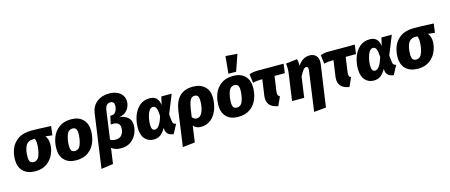

<svg xmlns="http://www.w3.org/2000/svg" viewBox="-58 -1646 6255 2671"><g transform="rotate(-15 3069.0 -310.0)"><path d="M20 -210Q20 -291 49.5 -366Q79 -441 151.5 -491.5Q224 -542 345 -542Q441 -542 572 -535Q590 -535 628 -533L611 -403L513 -414Q552 -370 552 -292Q552 -224 522 -152.5Q492 -81 425.5 -31Q359 19 255 19Q145 19 82.5 -41Q20 -101 20 -210ZM376 -342Q376 -397 360 -419H336Q263 -420 231 -362Q199 -304 199 -198Q199 -153 215 -132Q231 -111 263 -111Q327 -111 351.5 -185.5Q376 -260 376 -342Z M616 -210Q616 -295 646 -372.5Q676 -450 744 -500.5Q812 -551 919 -551Q1026 -551 1087 -490.5Q1148 -430 1148 -325Q1148 -241 1118.5 -162.5Q1089 -84 1020.5 -32.5Q952 19 844 19Q736 19 676 -41.5Q616 -102 616 -210ZM969 -337Q969 -381 953.5 -401.5Q938 -422 906 -422Q843 -422 819 -351.5Q795 -281 795 -200Q795 -153 810 -132Q825 -111 858 -111Q921 -111 945 -183Q969 -255 969 -337Z M1259 -549Q1273 -649 1344.5 -705Q1416 -761 1521 -761Q1587 -761 1636 -739Q1685 -717 1710.5 -678Q1736 -639 1736 -591Q1736 -529 1699 -476Q1662 -423 1578 -405Q1645 -401 1693.5 -362Q1742 -323 1742 -244Q1742 -186 1715 -125Q1688 -64 1631 -22.5Q1574 19 1488 19Q1404 19 1354 -24L1322 201L1150 225ZM1567 -252Q1567 -339 1470 -339H1434L1460 -457H1476Q1520 -457 1541.5 -495Q1563 -533 1563 -576Q1563 -606 1549 -622Q1535 -638 1508 -638Q1475 -638 1454.5 -615.5Q1434 -593 1427 -548L1370 -137Q1401 -117 1449 -117Q1510 -117 1538.5 -158Q1567 -199 1567 -252Z M2187 -415 2215 -533H2364L2255 -262L2266 -165Q2269 -140 2280.5 -128Q2292 -116 2315 -113L2245 18Q2144 6 2135 -77L2133 -102Q2099 -40 2058 -10.5Q2017 19 1961 19Q1881 19 1833 -36.5Q1785 -92 1785 -195Q1785 -279 1812.5 -360.5Q1840 -442 1899.5 -496.5Q1959 -551 2050 -551Q2174 -551 2187 -415ZM1961 -198Q1961 -151 1973.5 -130.5Q1986 -110 2012 -110Q2043 -110 2071.5 -147.5Q2100 -185 2128 -276Q2124 -358 2109 -390.5Q2094 -423 2062 -423Q2028 -423 2005 -383Q1982 -343 1971.5 -290Q1961 -237 1961 -198Z M2904 -329Q2904 -241 2875 -161.5Q2846 -82 2786 -31.5Q2726 19 2639 19Q2569 19 2532 -29L2499 206L2322 225L2392 -277Q2430 -551 2671 -551Q2779 -551 2841.5 -493Q2904 -435 2904 -329ZM2724 -330Q2724 -383 2708.5 -403Q2693 -423 2663 -423Q2622 -423 2599.5 -382.5Q2577 -342 2563 -244L2549 -146Q2572 -110 2615 -110Q2653 -110 2677.5 -144.5Q2702 -179 2713 -229.5Q2724 -280 2724 -330Z M2949 -210Q2949 -295 2979 -372.5Q3009 -450 3077 -500.5Q3145 -551 3252 -551Q3359 -551 3420 -490.5Q3481 -430 3481 -325Q3481 -241 3451.5 -162.5Q3422 -84 3353.5 -32.5Q3285 19 3177 19Q3069 19 3009 -41.5Q2949 -102 2949 -210ZM3302 -337Q3302 -381 3286.5 -401.5Q3271 -422 3239 -422Q3176 -422 3152 -351.5Q3128 -281 3128 -200Q3128 -153 3143 -132Q3158 -111 3191 -111Q3254 -111 3278 -183Q3302 -255 3302 -337ZM3391 -832 3309 -596H3198L3222 -845Z M3780 -189Q3778 -167 3778 -161Q3778 -141 3785 -129Q3792 -117 3809 -108L3752 18Q3599 -6 3599 -136Q3599 -157 3601 -169L3634 -401H3615Q3549 -401 3497 -386L3481 -513Q3532 -533 3600 -533H3976L3958 -401H3810Z M4292 -347Q4294 -365 4294 -370Q4294 -407 4265 -407Q4245 -407 4224 -382Q4203 -357 4171 -294L4130 0H3955L4010 -391Q4014 -419 4014 -454Q4014 -488 4008 -526L4171 -545Q4179 -525 4181.5 -505Q4184 -485 4183 -448Q4253 -551 4353 -551Q4410 -551 4443 -517.5Q4476 -484 4476 -424Q4476 -407 4473 -389L4387 209L4213 225Z M4805 -189Q4803 -167 4803 -161Q4803 -141 4810 -129Q4817 -117 4834 -108L4777 18Q4624 -6 4624 -136Q4624 -157 4626 -169L4659 -401H4640Q4574 -401 4522 -386L4506 -513Q4557 -533 4625 -533H5001L4983 -401H4835Z M5357 -415 5385 -533H5534L5425 -262L5436 -165Q5439 -140 5450.5 -128Q5462 -116 5485 -113L5415 18Q5314 6 5305 -77L5303 -102Q5269 -40 5228 -10.5Q5187 19 5131 19Q5051 19 5003 -36.5Q4955 -92 4955 -195Q4955 -279 4982.5 -360.5Q5010 -442 5069.5 -496.5Q5129 -551 5220 -551Q5344 -551 5357 -415ZM5131 -198Q5131 -151 5143.5 -130.5Q5156 -110 5182 -110Q5213 -110 5241.5 -147.5Q5270 -185 5298 -276Q5294 -358 5279 -390.5Q5264 -423 5232 -423Q5198 -423 5175 -383Q5152 -343 5141.5 -290Q5131 -237 5131 -198Z M5530 -210Q5530 -291 5559.5 -366Q5589 -441 5661.5 -491.5Q5734 -542 5855 -542Q5951 -542 6082 -535Q6100 -535 6138 -533L6121 -403L6023 -414Q6062 -370 6062 -292Q6062 -224 6032 -152.5Q6002 -81 5935.5 -31Q5869 19 5765 19Q5655 19 5592.5 -41Q5530 -101 5530 -210ZM5886 -342Q5886 -397 5870 -419H5846Q5773 -420 5741 -362Q5709 -304 5709 -198Q5709 -153 5725 -132Q5741 -111 5773 -111Q5837 -111 5861.5 -185.5Q5886 -260 5886 -342Z"/></g></svg>

Font: Trujillo ExtraBold
Style: Italic
Weight: 800
Italic angle: -8°
Designer: Fira Sans original fonts by bBox Type GmbH, Carrois Corporate GbR, & Edenspiekermann AG / Changes by Cristiano Sobral
Foundry: Fira Sans original fonts by bBox Type GmbH, Carrois Corporate GbR, & Edenspiekermann AG / Changes by Cristiano Sobral
Version: Version 4.301;July 28, 2020;FontCreator 13.0.0.2655 64-bit